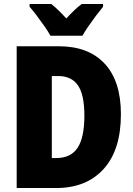

<svg xmlns="http://www.w3.org/2000/svg" viewBox="-20 -947 671 967"><path d="M589 -372Q589 -192 502 -96Q415 0 263 0H64V-714H276Q426 -714 507.5 -626Q589 -538 589 -372ZM405 -365Q405 -470 372.5 -517Q340 -564 274 -564H241V-151H263Q337 -151 371 -203Q405 -255 405 -365ZM234 -767Q224 -786 204.5 -814Q185 -842 164.5 -869Q144 -896 129 -913V-927H238Q256 -913 274 -895.5Q292 -878 314 -854Q336 -878 355 -896Q374 -914 392 -927H499V-913Q484 -895 464 -868.5Q444 -842 425.5 -815Q407 -788 395 -767Z"/></svg>

Font: Noto Sans Lao UI Cond Blk
Style: Regular
Weight: 900
Width: 3
Designer: Monotype Design Team
Foundry: Monotype Imaging Inc.
Version: Version 2.000; ttfautohint (v1.8.4.7-5d5b)